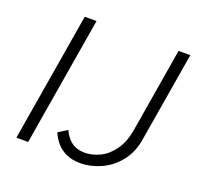

<svg xmlns="http://www.w3.org/2000/svg" viewBox="-124 -835 1012 981"><g transform="rotate(20 382.0 -344.5)"><path d="M175 -700H239L122 0H58ZM245 -97 294 -128Q311 -90 339.5 -68.5Q368 -47 410 -47Q452 -47 493.5 -67Q535 -87 566.5 -131.5Q598 -176 609 -244L685 -700H749L667 -210Q655 -138 614.5 -88Q574 -38 518.5 -13.5Q463 11 408 11Q367 11 335 -2.5Q303 -16 281 -40.5Q259 -65 245 -97Z"/></g></svg>

Font: Oak Sans Light Italic
Style: Regular
Weight: 400
Italic angle: -9.5°
Foundry: Erik Kennedy, Walven
Version: Version 1.000;Glyphs 3.1.2 (3151)